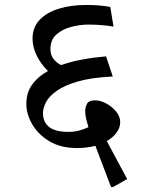

<svg xmlns="http://www.w3.org/2000/svg" viewBox="-20 -616 583 773"><path d="M435 137H427L364 -29Q330 -20 290 -20Q224 -20 178.5 -47.5Q133 -75 109.5 -116Q86 -157 86 -197Q86 -243 109.5 -275.5Q133 -308 173 -330Q143 -360 127 -394Q111 -428 111 -460Q111 -506 139.5 -536Q168 -566 217 -581Q266 -596 326 -596Q356 -596 379.5 -594Q403 -592 424 -588L437 -509Q419 -512 393 -514.5Q367 -517 335 -517Q303 -517 267.5 -508Q232 -499 207.5 -477.5Q183 -456 183 -418Q183 -394 196 -378Q209 -362 226 -354Q266 -368 312 -376.5Q358 -385 407 -389L434 -308Q350 -304 295.5 -288.5Q241 -273 209.5 -251Q178 -229 165.5 -205Q153 -181 153 -161Q153 -124 178 -104.5Q203 -85 256 -85Q279 -85 299 -90.5Q319 -96 336 -104Q332 -118 327.5 -135Q323 -152 323 -168Q323 -185 330.5 -198.5Q338 -212 363 -212Q384 -212 407.5 -199.5Q431 -187 447.5 -167Q464 -147 464 -124Q464 -103 450 -83Q436 -63 410 -48L492 105Z"/></svg>

Font: Tiro Devanagari Marathi
Style: Italic
Weight: 400
Italic angle: -11°
Designer: Devanagari: John Hudson & Fiona Ross, assisted by Paul Hanslow. Latin: John Hudson with Paul Hanslow, assisted by Kaja S
Foundry: Tiro Typeworks Ltd.
Version: Version 1.52